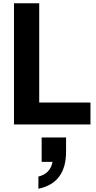

<svg xmlns="http://www.w3.org/2000/svg" viewBox="-20 -765 587 1180"><path d="M66 0H536V-135H221V-745H66ZM216 395Q386 360 386 167V80H236V230H303Q296 267 273.5 289.5Q251 312 216 320Z"/></svg>

Font: Plus Jakarta Sans ExtraBold
Style: Regular
Weight: 800
Designer: Gumpita Rahayu
Foundry: Tokotype
Version: Version 2.004; ttfautohint (v1.8.3)